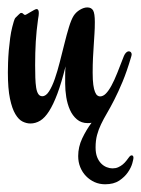

<svg xmlns="http://www.w3.org/2000/svg" viewBox="-20 -322 376 512"><path d="M260.3 169.4Q245.1 169.4 232.2 163.6Q219.2 157.7 209.5 147.7Q199.7 137.7 194.1 124Q188.5 110.4 188.5 94.2Q188.5 69.8 199.2 47.1Q210 24.4 224.1 5.4Q222.7 5.9 219.2 6.1Q215.8 6.3 213.9 6.3Q196.8 6.3 185.1 -3.7Q173.3 -13.7 166.5 -29.1Q159.7 -44.4 156.7 -63Q153.8 -81.5 153.8 -98.6Q153.8 -111.3 153.8 -123Q153.8 -134.8 154.8 -145Q144 -101.6 133.1 -72.3Q122.1 -43 110.8 -25.4Q99.6 -7.8 87.2 -0.2Q74.7 7.3 61 7.3Q50.8 7.3 40.3 2.2Q29.8 -2.9 21 -17.6Q12.2 -32.2 6.6 -58.8Q1 -85.4 1 -128.9Q1 -139.6 1.5 -155Q2 -170.4 3.4 -187.3Q4.9 -204.1 7.1 -220.5Q9.3 -236.8 12.7 -250Q14.2 -255.9 16.6 -264.2Q19 -272.5 21.5 -274.9Q26.9 -279.8 30.5 -283.7Q34.2 -287.6 36.6 -287.6Q40 -287.6 42.2 -284.9Q44.4 -282.2 46.9 -282.2Q48.3 -282.2 52.5 -284.7Q56.6 -287.1 61.5 -290Q66.4 -293 71 -295.4Q75.7 -297.9 77.6 -297.9Q83.5 -297.9 83.5 -287.1Q83.5 -284.2 83 -280.3Q82.5 -276.4 81.5 -271Q77.1 -239.7 75.4 -210.7Q73.7 -181.6 73.7 -148.4Q73.7 -129.9 74.2 -114.7Q74.7 -99.6 76.4 -88.6Q78.1 -77.6 82 -71.5Q85.9 -65.4 92.8 -65.4Q102.5 -65.4 110.8 -78.4Q119.1 -91.3 126.2 -111.8Q133.3 -132.3 139.6 -157.2Q146 -182.1 151.9 -205.8Q157.7 -229.5 163.8 -249.5Q169.9 -269.5 176.3 -279.8Q182.6 -289.6 193.1 -295.9Q203.6 -302.2 212.9 -302.2Q223.6 -302.2 228.3 -294.2Q232.9 -286.1 232.9 -263.2Q232.9 -246.6 231.9 -231.9Q231 -217.3 230 -201.7Q229 -186 228 -168.2Q227.1 -150.4 227.1 -128.4Q227.1 -108.4 228.8 -95.9Q230.5 -83.5 233.4 -76.7Q236.3 -69.8 239.7 -67.4Q243.2 -64.9 246.6 -64.9Q254.9 -64.9 262.2 -72.3Q269.5 -79.6 277.1 -93.5Q284.7 -107.4 292.7 -127.4Q300.8 -147.5 310.5 -172.9Q313 -178.7 316.4 -181.9Q319.8 -185.1 323.7 -185.1Q326.7 -185.1 328.9 -182.9Q331.1 -180.7 331.1 -176.8Q331.1 -175.3 330.6 -173.6Q330.1 -171.9 329.6 -169.9Q318.4 -131.8 306.9 -104.2Q295.4 -76.7 284.9 -56.2Q274.4 -35.6 265.4 -20.3Q256.3 -4.9 249.5 9.3Q242.7 23.4 238.8 38.1Q234.9 52.7 234.9 71.3Q234.9 86.4 239 96.9Q243.2 107.4 249.8 114Q256.3 120.6 264.4 123.8Q272.5 127 279.8 127Q288.6 127 295.2 124Q301.8 121.1 307.4 116.5Q313 111.8 317.1 106.4Q321.3 101.1 325.2 95.7Q328.1 92.3 331.1 92.3Q335.9 92.3 335.9 99.1Q335.9 102.1 332.8 113.5Q329.6 125 321 137.5Q312.5 149.9 297.9 159.7Q283.2 169.4 260.3 169.4Z"/></svg>

Font: Engagement
Style: Regular
Weight: 400
Designer: Astigmatic (AOETI)
Foundry: Astigmatic (AOETI)
Version: Version 1.000